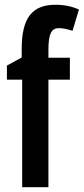

<svg xmlns="http://www.w3.org/2000/svg" viewBox="-20 -785 351 805"><path d="M273 -451V-543H183V-580C184 -641 194 -667 227 -667C247 -667 264 -662 284 -656L311 -745C282 -758 251 -765 212 -765C117 -765 71 -712 71 -581V-544L9 -510V-451H73V0H183V-451Z"/></svg>

Font: Noto Sans Gujarati ExtraCondensed SemiBold
Style: Regular
Weight: 600
Width: 2
Designer: Jelle Bosma - Monotype Design Team, Universal Thirst
Foundry: Monotype Imaging Inc.
Version: Version 2.106